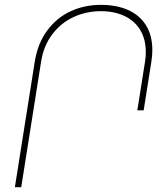

<svg xmlns="http://www.w3.org/2000/svg" viewBox="-20 -780 690 800"><path d="M68.4 0H42L124.5 -521Q136.7 -598.6 176.3 -652.3Q215.8 -706.1 273.9 -732.9Q332 -759.8 400.9 -759.8Q464.8 -759.8 513.2 -738.5Q561.5 -717.3 588.1 -675Q614.7 -632.8 614.7 -571.3Q614.7 -547.4 610.4 -521L578.6 -320.3H552.2L584 -521Q587.4 -541.5 587.4 -563Q587.4 -617.2 564 -655.5Q540.5 -693.8 498.3 -713.6Q456.1 -733.4 400.9 -733.4Q338.9 -733.4 285.6 -708.5Q232.4 -683.6 196.8 -635.7Q161.1 -587.9 150.9 -521Z"/></svg>

Font: Mardoto Thin
Style: Italic
Weight: 250
Italic angle: -12°
Designer: Christian Robertson, Vahan Hovhannisyan
Foundry: Google
Version: Version 1.000